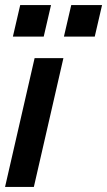

<svg xmlns="http://www.w3.org/2000/svg" viewBox="-27 -740 424 760"><path d="M-7 0 110 -510H224L107 0ZM226 -595 255 -720H377L348 -595ZM24 -595 53 -720H175L146 -595Z"/></svg>

Font: Instrument Sans Condensed SemiBold Italic
Style: Regular
Weight: 600
Width: 3
Italic angle: -13°
Designer: Rodrigo Fuenzalida
Foundry: fragTYPE
Version: Version 1.000; ttfautohint (v1.8.4.7-5d5b);gftools[0.9.28]